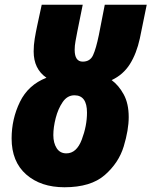

<svg xmlns="http://www.w3.org/2000/svg" viewBox="-20 -780 639 810"><path d="M523 -286Q523 -343 502 -381.5Q481 -420 451 -442Q500 -465 528 -509.5Q556 -554 570 -618L599 -760H422L397 -632Q385 -574 372.5 -547Q360 -520 329 -520Q295 -520 295 -570Q295 -587 298.5 -606Q302 -625 306 -646L329 -760H156L137 -672Q131 -644 126.5 -617Q122 -590 122 -563Q122 -489 176 -452Q99 -422 64 -350Q29 -278 29 -196Q29 -98 90.5 -44Q152 10 252 10Q363 10 422 -41.5Q481 -93 502 -162.5Q523 -232 523 -286ZM205 -210Q205 -243 215 -282Q225 -321 244.5 -349.5Q264 -378 294 -378Q347 -378 347 -305Q347 -249 325 -191Q303 -133 260 -133Q233 -133 219 -155Q205 -177 205 -210Z"/></svg>

Font: Noto Sans Display SemiCondensed Black
Style: Italic
Weight: 900
Width: 4
Designer: Monotype Design team
Foundry: Monotype Imaging Inc.
Version: 1.000